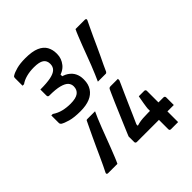

<svg xmlns="http://www.w3.org/2000/svg" viewBox="-252 -907 1105 1105"><g transform="rotate(-45 300.0 -355.0)"><path d="M366 -405Q374 -422 384 -446Q394 -470 405.5 -498.5Q417 -527 428 -557.5Q439 -588 450.5 -617Q462 -646 471.5 -670Q481 -694 489 -710Q492 -710 502.5 -710Q513 -710 526.5 -710Q540 -710 550.5 -710Q561 -710 565 -710Q571 -710 573.5 -706.5Q576 -703 573 -697Q565 -681 554.5 -658.5Q544 -636 531.5 -609.5Q519 -583 506.5 -554.5Q494 -526 481 -499.5Q468 -473 457.5 -450.5Q447 -428 440 -412Q437 -408 435 -406.5Q433 -405 429 -405Q426 -405 417.5 -405Q409 -405 398 -405Q387 -405 378.5 -405Q370 -405 366 -405ZM234 -296Q226 -280 216 -255.5Q206 -231 194.5 -202Q183 -173 172 -143Q161 -113 149.5 -84Q138 -55 128.5 -31Q119 -7 111 9Q108 9 97.5 9Q87 9 74.5 9Q62 9 51 9Q40 9 35 9Q29 9 26.5 5.5Q24 2 27 -4Q35 -19 45.5 -41.5Q56 -64 68.5 -91Q81 -118 93.5 -146Q106 -174 119 -201Q132 -228 142.5 -250.5Q153 -273 161 -289Q163 -294 165 -295Q167 -296 171 -296Q175 -296 183.5 -296Q192 -296 202 -296Q212 -296 220.5 -296Q229 -296 234 -296ZM528 86Q524 86 516 86Q508 86 499 86Q490 86 482 86Q474 86 470 86Q465 86 462 83.5Q459 81 459 75V-92Q459 -94 460.5 -105.5Q462 -117 464.5 -132Q467 -147 469.5 -160Q472 -173 473 -179H517Q522 -179 525 -176Q528 -173 528 -168V35Q528 42 528 60Q528 78 528 86ZM580 -1H279Q274 -1 271 -4Q268 -7 268 -12V-57Q268 -58 276 -76.5Q284 -95 296.5 -125Q309 -155 323.5 -188.5Q338 -222 351 -253Q364 -284 373.5 -304Q383 -324 384 -327Q387 -332 390.5 -333.5Q394 -335 398 -335Q402 -335 410.5 -335Q419 -335 428.5 -335Q438 -335 446.5 -335Q455 -335 459 -335V-323Q458 -320 449 -300Q440 -280 427 -251Q414 -222 399.5 -189Q385 -156 372 -126Q359 -96 349.5 -75.5Q340 -55 338 -50L349 -98V-44L335 -59Q351 -64 366 -67.5Q381 -71 400 -72.5Q419 -74 444 -74H569Q574 -74 577 -71Q580 -68 580 -63Q580 -59 580 -50.5Q580 -42 580 -32Q580 -22 580 -13.5Q580 -5 580 -1ZM313 -683Q313 -647 289 -617Q265 -587 213 -578L243 -604V-555L212 -579Q252 -573 274.5 -558Q297 -543 307.5 -521.5Q318 -500 318 -475V-469Q318 -433 301 -407Q284 -381 252.5 -368Q221 -355 175 -355Q124 -355 92 -364Q60 -373 45 -383Q42 -386 40.5 -389Q39 -392 39 -398Q39 -402 39 -410Q39 -418 39 -427.5Q39 -437 39 -445Q39 -453 39 -457H51Q76 -440 104.5 -433Q133 -426 165 -426Q209 -426 229 -441Q249 -456 249 -484Q249 -503 236.5 -516.5Q224 -530 194 -538Q164 -546 111 -546Q106 -546 103 -549Q100 -552 100 -558Q100 -563 100 -572.5Q100 -582 100 -592Q100 -602 100 -607Q153 -607 184.5 -613.5Q216 -620 230.5 -634Q245 -648 245 -671Q245 -698 226 -711Q207 -724 164 -724Q130 -724 102 -716.5Q74 -709 55 -695H43Q43 -699 43 -707.5Q43 -716 43 -726Q43 -736 43 -744Q43 -752 43 -756Q43 -760 44 -764Q45 -768 51 -771Q65 -780 94 -788Q123 -796 166 -796Q222 -796 254 -782Q286 -768 299.5 -743.5Q313 -719 313 -689Z"/></g></svg>

Font: Rec Mono Linear
Style: Regular
Weight: 400
Monospace: yes
Version: Version 1.085; ttfautohint (v1.8.4.7-5d5b)